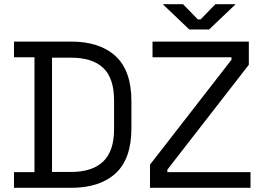

<svg xmlns="http://www.w3.org/2000/svg" viewBox="-20 -899 1265 919"><path d="M47 0V-75H145V-625H47V-700H320Q458 -700 533.5 -630Q609 -560 609 -415V-285Q609 -139 533.5 -69.5Q458 0 320 0ZM229 -76H320Q422 -76 474 -126Q526 -176 526 -281V-418Q526 -525 474 -574Q422 -623 320 -623H229ZM698 0V-111L1088 -613V-625H710V-700H1171V-589L781 -87V-75H1179V0ZM886 -758 759 -879H856L927 -806H940L1011 -879H1108L981 -758Z"/></svg>

Font: Space Grotesk
Style: Regular
Weight: 400
Designer: Florian Karsten
Foundry: Florian Karsten
Version: Version 2.000